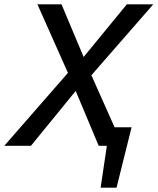

<svg xmlns="http://www.w3.org/2000/svg" viewBox="-36 -678 733 893"><path d="M497 -86H576L506 195H432L461 0H423L316 -255L108 0H-16L280 -339L138 -658H250L353 -413L554 -658H677L389 -328Z"/></svg>

Font: Ysabeau Semibold
Style: Italic
Weight: 600
Italic angle: -12°
Designer: Christian Thalmann (Catharsis Fonts)
Version: Version 0.003